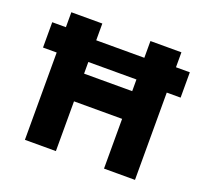

<svg xmlns="http://www.w3.org/2000/svg" viewBox="-121 -845 1061 990"><g transform="rotate(20 410.0 -350.0)"><path d="M109 0V-479H34V-618H109V-700H279V-608H543V-700H713V-618H789V-479H713V0H543V-273H279V0ZM279 -425H543V-489H279Z"/></g></svg>

Font: Lexend Deca
Style: Bold
Weight: 700
Designer: Bonnie Shaver-Troup, Thomas Jockin
Foundry: Lexend
Version: Version 1.008; ttfautohint (v1.8.4.7-5d5b)